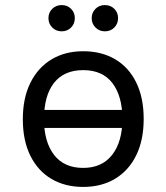

<svg xmlns="http://www.w3.org/2000/svg" viewBox="-20 -725 656 757"><path d="M123.5 -220.5V-291.5H493V-220.5ZM308 12Q236.5 12 183 -19.5Q129.5 -51 99.8 -110.8Q70 -170.5 70 -255Q70 -338.5 99.8 -398.5Q129.5 -458.5 183 -490.8Q236.5 -523 308 -523Q380 -523 433.8 -491.5Q487.5 -460 517 -400Q546.5 -340 546.5 -256Q546.5 -172.5 517 -112.5Q487.5 -52.5 433.8 -20.2Q380 12 308 12ZM308 -63Q382 -63 422.2 -114.5Q462.5 -166 462.5 -256Q462.5 -345.5 423.5 -397Q384.5 -448.5 308 -448.5Q232.5 -448.5 193 -398.2Q153.5 -348 153.5 -255Q153.5 -166 193 -114.5Q232.5 -63 308 -63ZM223 -601.5Q201 -601.5 186 -616.5Q171 -631.5 171 -653.5Q171 -675.5 186 -690.2Q201 -705 223 -705Q245.5 -705 260.2 -690.2Q275 -675.5 275 -653.5Q275 -631.5 260.2 -616.5Q245.5 -601.5 223 -601.5ZM393.5 -601.5Q371.5 -601.5 356.5 -616.5Q341.5 -631.5 341.5 -653.5Q341.5 -675.5 356.5 -690.2Q371.5 -705 393.5 -705Q416 -705 430.8 -690.2Q445.5 -675.5 445.5 -653.5Q445.5 -631.5 430.8 -616.5Q416 -601.5 393.5 -601.5Z"/></svg>

Font: Overpass Mono
Style: Regular
Weight: 400
Designer: Delve Withrington, Dave Bailey
Foundry: Delve Fonts LLC
Version: Version 4.000